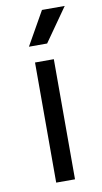

<svg xmlns="http://www.w3.org/2000/svg" viewBox="-81 -730 407 769"><g transform="rotate(-10 122.0 -345.5)"><path d="M160 0H83.5V-488.5H160ZM144.5 -555H70.5L147.5 -691H240Z"/></g></svg>

Font: Space Grotesk Variable Light
Style: Regular
Weight: 300
Designer: Florian Karsten
Foundry: Florian Karsten
Version: Version 2.000